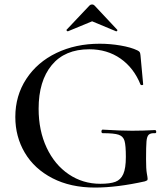

<svg xmlns="http://www.w3.org/2000/svg" viewBox="-20 -833 757 865"><path d="M49 -306Q49 -402 98.5 -477.5Q148 -553 234.5 -594.5Q321 -636 429 -636Q476 -636 523 -628Q570 -620 599 -606Q607 -602 609.5 -598Q612 -594 613 -583L625 -453Q625 -450 620 -449.5Q615 -449 613 -452Q583 -527 523 -569Q463 -611 382 -611Q272 -611 213 -539.5Q154 -468 154 -343Q154 -245 190 -168Q226 -91 289.5 -48Q353 -5 432 -5Q476 -5 500 -14Q524 -23 535.5 -49Q547 -75 547 -126Q547 -178 541 -198.5Q535 -219 514.5 -226Q494 -233 443 -233Q437 -233 437 -241Q437 -244 438.5 -246.5Q440 -249 442 -249Q525 -244 575 -244Q625 -244 679 -247Q681 -247 682.5 -244.5Q684 -242 684 -240Q684 -233 679 -233Q659 -234 650.5 -226.5Q642 -219 640 -196.5Q638 -174 638 -116Q638 -71 641.5 -52Q645 -33 645 -28Q645 -22 643 -20.5Q641 -19 633 -16Q507 12 408 12Q298 12 216.5 -30Q135 -72 92 -144.5Q49 -217 49 -306ZM395 -813Q401 -813 406 -808L508 -699Q509 -699 509 -697Q509 -695 506.5 -693Q504 -691 503 -692L395 -737L286 -692Q284 -691 281 -694.5Q278 -698 280 -699L383 -808Q388 -813 395 -813Z"/></svg>

Font: Cormorant Unicase SemiBold
Style: Regular
Weight: 600
Designer: Christian Thalmann (Catharsis Fonts)
Foundry: Catharsis Fonts
Version: Version 4.000